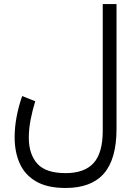

<svg xmlns="http://www.w3.org/2000/svg" viewBox="-20 -685 672 947"><path d="M554.7 -49.3Q554.7 99.6 492.4 170.9Q430.2 242.2 303.7 242.2Q214.4 242.2 158.9 210.4Q103.5 178.7 77.9 122.3Q52.2 65.9 52.2 -8.3Q52.2 -57.6 62 -109.4Q71.8 -161.1 89.4 -211.4L153.8 -185.5Q140.1 -141.6 131.1 -95.2Q122.1 -48.8 122.1 -5.4Q122.1 74.7 163.6 121.8Q205.1 168.9 303.7 168.9Q396.5 168.9 441.7 119.1Q486.8 69.3 486.8 -40.5V-665H554.7Z"/></svg>

Font: Vazirmatn UI FD Light
Style: Regular
Weight: 300
Designer: Saber Rastikerdar
Foundry: Saber Rastikerdar
Version: Version 33.003